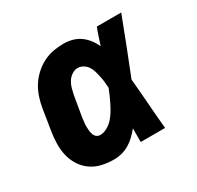

<svg xmlns="http://www.w3.org/2000/svg" viewBox="-121 -669 842 819"><g transform="rotate(-30 300.0 -260.0)"><path d="M222 8Q192 8 163 1.5Q134 -5 110.5 -21.5Q87 -38 71.5 -62.5Q56 -87 49.5 -115.5Q43 -144 44 -174.5Q45 -205 50 -235L66 -335Q70 -360 78.5 -385.5Q87 -411 101 -433.5Q115 -456 135.5 -475Q156 -494 180.5 -506.5Q205 -519 230.5 -523.5Q256 -528 281 -528Q304 -528 325 -522Q346 -516 362.5 -504Q379 -492 392 -475Q405 -458 413 -439Q420 -459 426.5 -479.5Q433 -500 441 -520H561Q535 -452 509 -384.5Q483 -317 456 -250Q462 -187 466.5 -124.5Q471 -62 477 0H357Q357 -17 357 -33.5Q357 -50 357 -67Q344 -51 329.5 -37Q315 -23 297.5 -12.5Q280 -2 260.5 3Q241 8 222 8ZM223 -112Q239 -112 256 -121Q273 -130 285.5 -143.5Q298 -157 307.5 -172.5Q317 -188 325 -204Q333 -220 340.5 -236.5Q348 -253 354 -269Q353 -284 351.5 -298.5Q350 -313 347 -327Q344 -341 340 -355Q336 -369 328.5 -380.5Q321 -392 308.5 -400Q296 -408 281 -408Q266 -408 252 -398.5Q238 -389 229.5 -375Q221 -361 217 -346Q213 -331 210 -316L193 -216Q192 -205 190.5 -194.5Q189 -184 189 -174Q189 -164 190 -154Q191 -144 194 -134.5Q197 -125 204.5 -118.5Q212 -112 223 -112Z"/></g></svg>

Font: Iosevka Etoile Heavy
Style: Italic
Weight: 900
Italic angle: -9°
Designer: Belleve Invis
Foundry: Belleve Invis
Version: Version 22.1.2; ttfautohint (v1.8.4)